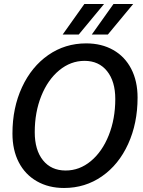

<svg xmlns="http://www.w3.org/2000/svg" viewBox="-20 -926 711 956"><path d="M42 -261Q42 -389 89.5 -491.5Q137 -594 220.5 -652Q304 -710 409 -710Q486 -710 544 -677Q602 -644 633.5 -583Q665 -522 665 -440Q665 -312 618 -209Q571 -106 487.5 -48Q404 10 299 10Q222 10 163.5 -23.5Q105 -57 73.5 -118Q42 -179 42 -261ZM554 -433Q554 -521 513 -572Q472 -623 401 -623Q332 -623 275 -576Q218 -529 185.5 -448Q153 -367 153 -268Q153 -179 194 -128Q235 -77 307 -77Q376 -77 432.5 -124Q489 -171 521.5 -252.5Q554 -334 554 -433ZM400 -906H498L372 -754H292ZM545 -906H643L517 -754H437Z"/></svg>

Font: Sarabun Medium
Style: Italic
Weight: 500
Italic angle: -10°
Designer: Suppakit Chalermlarp | Katatrad Co.,Ltd.
Foundry: Cadson Demak Co.,Ltd.
Version: Version 1.000; ttfautohint (v1.6)